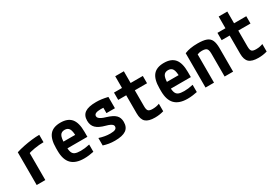

<svg xmlns="http://www.w3.org/2000/svg" viewBox="32 -1545 3436 2411"><g transform="rotate(-30 1750.0 -340.0)"><path d="M102 -475Q155 -492 215 -504Q275 -516 334.5 -523Q394 -530 445 -530V-423Q381 -423 312.5 -411.5Q244 -400 196 -382L227 -440V0H102Z M787 10Q664 10 604 -51.5Q544 -113 544 -240V-280Q544 -409 593.5 -469.5Q643 -530 750 -530Q857 -530 906.5 -469.5Q956 -409 956 -280V-206H604V-304H859L836 -272V-275Q836 -357 816.5 -391Q797 -425 751 -425Q704 -425 684.5 -391Q665 -357 665 -275V-245Q665 -184 676 -152Q687 -120 715.5 -107.5Q744 -95 798 -95Q827 -95 856.5 -98.5Q886 -102 927 -111V-6Q894 1 858 5.5Q822 10 787 10Z M1233 10Q1188 10 1148 3.5Q1108 -3 1068 -16V-124Q1112 -110 1151 -103.5Q1190 -97 1228 -97Q1278 -97 1300 -109Q1322 -121 1322 -147Q1322 -161 1312 -171.5Q1302 -182 1281.5 -192Q1261 -202 1227 -211Q1135 -235 1094.5 -275Q1054 -315 1054 -382Q1054 -459 1105.5 -494.5Q1157 -530 1268 -530Q1307 -530 1345 -525Q1383 -520 1435 -508V-344H1312V-484L1365 -416Q1333 -420 1313.5 -421.5Q1294 -423 1277 -423Q1226 -423 1202 -411.5Q1178 -400 1178 -376Q1178 -361 1189 -348.5Q1200 -336 1222.5 -324.5Q1245 -313 1283 -302Q1373 -275 1409.5 -238.5Q1446 -202 1446 -140Q1446 -62 1394.5 -26Q1343 10 1233 10Z M1814 10Q1721 10 1680 -27Q1639 -64 1639 -151V-414H1523V-520H1639V-690H1764V-520H1941V-414H1764V-181Q1764 -133 1780 -116Q1796 -99 1842 -99Q1869 -99 1894 -103.5Q1919 -108 1941 -117V-8Q1910 1 1879 5.5Q1848 10 1814 10Z M2287 10Q2164 10 2104 -51.5Q2044 -113 2044 -240V-280Q2044 -409 2093.5 -469.5Q2143 -530 2250 -530Q2357 -530 2406.5 -469.5Q2456 -409 2456 -280V-206H2104V-304H2359L2336 -272V-275Q2336 -357 2316.5 -391Q2297 -425 2251 -425Q2204 -425 2184.5 -391Q2165 -357 2165 -275V-245Q2165 -184 2176 -152Q2187 -120 2215.5 -107.5Q2244 -95 2298 -95Q2327 -95 2356.5 -98.5Q2386 -102 2427 -111V-6Q2394 1 2358 5.5Q2322 10 2287 10Z M2550 -498Q2591 -515 2637 -522.5Q2683 -530 2740 -530Q2821 -530 2866.5 -513Q2912 -496 2931 -454.5Q2950 -413 2950 -340V0H2827V-333Q2827 -368 2819 -387.5Q2811 -407 2792.5 -415Q2774 -423 2741 -423Q2723 -423 2708 -420.5Q2693 -418 2675.5 -411Q2658 -404 2631 -389L2673 -466V0H2550Z M3314 10Q3221 10 3180 -27Q3139 -64 3139 -151V-414H3023V-520H3139V-690H3264V-520H3441V-414H3264V-181Q3264 -133 3280 -116Q3296 -99 3342 -99Q3369 -99 3394 -103.5Q3419 -108 3441 -117V-8Q3410 1 3379 5.5Q3348 10 3314 10Z"/></g></svg>

Font: M PLUS 1 Code SemiBold
Style: Regular
Weight: 600
Designer: Coji Morishita
Foundry: UNDERFOREST DESIGN
Version: Version 1.005